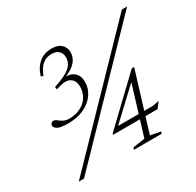

<svg xmlns="http://www.w3.org/2000/svg" viewBox="-149 -851 1039 1018"><g transform="rotate(-30 371.0 -342.0)"><path d="M55.5 0 709.5 -676H741.5L87.5 0ZM199.5 -482 197 -497.5Q248.5 -514 276.5 -530.5Q304.5 -547 315.5 -565.5Q326.5 -584 326.5 -604Q326.5 -629 311.5 -643.8Q296.5 -658.5 268.5 -658.5Q236 -658.5 213 -640Q190 -621.5 173.5 -579L159.5 -584Q175.5 -634 206.8 -658.8Q238 -683.5 282.5 -683.5Q321 -683.5 341 -664.2Q361 -645 361 -616.5Q361 -596.5 351.8 -577.5Q342.5 -558.5 320.2 -541.8Q298 -525 260 -510.5L259 -515.5Q301 -520.5 324.8 -500.5Q348.5 -480.5 348.5 -442.5Q348.5 -402 325.8 -368.8Q303 -335.5 261 -315.2Q219 -295 161 -295Q114.5 -295 97.5 -305.2Q80.5 -315.5 80.5 -327Q80.5 -335.5 85.8 -341.2Q91 -347 100.5 -347Q107.5 -347 114.5 -342Q121.5 -337 130.2 -330.5Q139 -324 150.5 -319Q162 -314 177.5 -314Q210 -314 235.2 -323.5Q260.5 -333 278 -349.5Q295.5 -366 304.5 -388Q313.5 -410 313.5 -434Q313.5 -468.5 290.5 -484.8Q267.5 -501 224.5 -489ZM567.5 -340.5 593.5 -348.5 362 -131.5 363.5 -151.5H597.5L636 -159L609.5 -124H336.5L339.5 -132L599 -379.5H613.5L504.5 -23.5L567 -12L563 0H393.5L397 -12L470.5 -23.5Z"/></g></svg>

Font: Newsreader 16pt 16pt ExtraLight
Style: Italic
Weight: 250
Italic angle: -17°
Version: Version 1.003